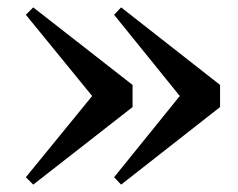

<svg xmlns="http://www.w3.org/2000/svg" viewBox="-20 -544 644 520"><path d="M308 -524 576 -314V-254L308 -44L289 -64L496 -320V-248L289 -504ZM70 -524 339 -314V-254L70 -44L50 -64L259 -320V-248L50 -504Z"/></svg>

Font: Noto Serif TC ExtraLight ExtraBold
Style: Regular
Weight: 800
Version: Version 2.002-H1;hotconv 1.1.0;makeotfexe 2.6.0